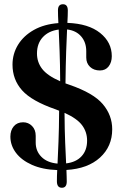

<svg xmlns="http://www.w3.org/2000/svg" viewBox="-20 -805 576 906"><path d="M295 51.5Q295 81 272 81Q248.5 81 248.5 50.5Q248.5 39 248.8 26Q249 13 250 -2.5Q180.5 -5 131 -27Q81.5 -49 55.2 -84Q29 -119 29 -160.5Q29 -190 45 -209Q61 -228 89 -228Q114 -228 131.2 -210.5Q148.5 -193 148.5 -164V-132Q148.5 -92 175.5 -64.8Q202.5 -37.5 251.5 -33Q253.5 -75.5 256 -136Q258.5 -196.5 259 -282.5Q251 -286 242.5 -289Q129.5 -328 84.2 -378.8Q39 -429.5 39 -500Q39 -551 65.2 -593.8Q91.5 -636.5 140 -663.8Q188.5 -691 255.5 -696Q254.5 -714 254 -728.8Q253.5 -743.5 253.5 -756.5Q253.5 -785 277 -785Q300 -785 300 -755.5Q300 -744 299.5 -729.5Q299 -715 298 -697Q397.5 -693.5 452.5 -649.5Q507.5 -605.5 507.5 -540Q507.5 -511 492.8 -491.8Q478 -472.5 451.5 -472.5Q422.5 -472.5 404.8 -489.5Q387 -506.5 387 -533.5V-563.5Q387 -605.5 363 -633.2Q339 -661 296.5 -666Q294.5 -623 292.2 -561Q290 -499 289 -411.5Q298 -408 307.5 -405Q421 -366 465.2 -313.5Q509.5 -261 509.5 -195Q509.5 -114 452 -61.5Q394.5 -9 293.5 -3Q294 13.5 294.5 26.8Q295 40 295 51.5ZM154.5 -552.5Q154.5 -511.5 179 -479.8Q203.5 -448 264 -421.5Q263.5 -505 261.2 -564Q259 -623 257 -665.5Q210 -659.5 182.2 -629.8Q154.5 -600 154.5 -552.5ZM391 -141.5Q391 -182.5 367.2 -214.2Q343.5 -246 284.5 -272.5Q285 -191 287.5 -133Q290 -75 292 -34Q339 -39.5 365 -67.8Q391 -96 391 -141.5Z"/></svg>

Font: Fraunces 144pt S050 SemiBold
Style: Regular
Weight: 600
Version: Version 1.000; ttfautohint (v1.8.3)